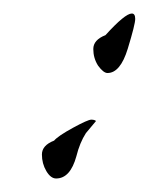

<svg xmlns="http://www.w3.org/2000/svg" viewBox="-20 -249 220 284"><path d="M63 15Q55 15 48.5 4Q42 -7 42 -20.5Q42 -34 60 -41Q66 -48 88 -60Q110 -72 115 -72Q120 -72 122 -70L107 -52Q98 -38 93 -18Q84 15 63 15ZM175 -229Q180 -229 180 -221Q180 -213 169 -177Q158 -141 139 -141Q133 -141 125 -152Q118 -163 118 -176.5Q118 -190 136 -197Q165 -229 175 -229Z"/></svg>

Font: Ruthie
Style: Regular
Weight: 400
Designer: Robert E. Leuschke
Foundry: Robert E. Leuschke
Version: Version 1.003